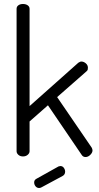

<svg xmlns="http://www.w3.org/2000/svg" viewBox="-20 -783 496 961"><path d="M187 155Q181 158 176 158Q165 158 158 149.5Q151 141 151 130Q151 118 162 112L273 50Q279 48 282 48Q293 48 299.5 57Q306 66 306 76Q306 91 293 98ZM266 -297 439 -44Q443 -36 443 -30Q443 -19 432 -8Q421 3 408 3Q395 3 388 -9L220 -256L128 -175V-26Q128 -16 118.5 -8Q109 0 95 0Q81 0 72 -8Q63 -16 63 -26V-739Q63 -750 72 -756.5Q81 -763 95 -763Q109 -763 118.5 -756.5Q128 -750 128 -739V-252L372 -469Q376 -471 379.5 -473Q383 -475 387 -475Q399 -475 409.5 -466Q420 -457 420 -444Q420 -439 419 -434.5Q418 -430 413 -426Z"/></svg>

Font: Dosis
Style: Book
Weight: 400
Designer: EdgarTolentino, PabloImpallari, IginoMarini
Foundry: EdgarTolentino, PabloImpallari, IginoMarini
Version: Version 1.007